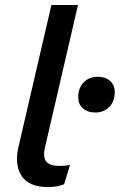

<svg xmlns="http://www.w3.org/2000/svg" viewBox="-20 -745 482 773"><path d="M172 8Q97 8 67.5 -36Q38 -80 54 -152L187 -725H294L161 -151Q152 -112 166.5 -94.5Q181 -77 218 -77Q246 -77 262 -81L238 -3Q222 3 207.5 5.5Q193 8 172 8ZM363 -292Q333 -292 314 -308.5Q295 -325 295 -354Q295 -391 317 -413.5Q339 -436 374 -436Q404 -436 423 -419.5Q442 -403 442 -374Q442 -337 420 -314.5Q398 -292 363 -292Z"/></svg>

Font: Work Sans Medium
Style: Italic
Weight: 500
Italic angle: -13°
Designer: Wei Huang
Foundry: Wei Huang
Version: Version 2.012; ttfautohint (v1.8.3)